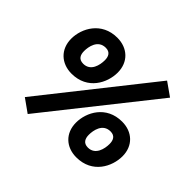

<svg xmlns="http://www.w3.org/2000/svg" viewBox="-173 -937 1194 1194"><g transform="rotate(45 424.5 -340.0)"><path d="M669 -720 757 -658 203 40 116 -22ZM218 -330C359 -330 417 -448 417 -538C417 -631 352 -690 262 -690C124 -690 63 -574 63 -483C63 -390 128 -330 218 -330ZM226 -425C186 -425 174 -452 174 -485C174 -522 186 -595 255 -595C294 -595 306 -568 306 -536C306 -493 291 -425 226 -425ZM607 17C748 17 806 -101 806 -191C806 -283 742 -342 652 -342C513 -342 453 -226 453 -135C453 -42 517 17 607 17ZM615 -77C575 -77 563 -105 563 -138C563 -175 575 -248 644 -248C683 -248 695 -221 695 -188C695 -146 680 -77 615 -77Z"/></g></svg>

Font: Fira Sans
Style: Bold Italic
Weight: 700
Italic angle: -8°
Designer: bBox Type GmbH & Carrois Corporate GbR & Edenspiekermann AG
Foundry: bBox Type GmbH & Carrois Corporate GbR & Edenspiekermann AG
Version: Version 4.301;PS 004.301;hotconv 1.0.88;makeotf.lib2.5.64775